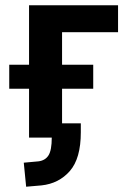

<svg xmlns="http://www.w3.org/2000/svg" viewBox="-20 -521 494 727"><path d="M79 186 70 95 125 90Q151 87 163.5 67.5Q176 48 176 0H90V-185H15V-276H90V-501H427V-399H215V-276H333V-185H215V-54H286V-20Q286 79 244.5 126.5Q203 174 137 181Z"/></svg>

Font: Nunito Sans 7pt Condensed
Style: Bold
Weight: 700
Width: 3
Designer: Vernon Adams
Foundry: Vernon Adams
Version: Version 3.101;gftools[0.9.27]